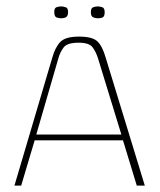

<svg xmlns="http://www.w3.org/2000/svg" viewBox="-20 -578 497 598"><path d="M25 0 143 -399Q152 -431 168 -447.5Q184 -464 226 -464Q268 -464 283.5 -449Q299 -434 309 -399L431 0H406L363 -141H88L46 0ZM93 -159H358L285 -397Q279 -416 268.5 -430.5Q258 -445 225 -445Q189 -445 178 -430Q167 -415 162 -397ZM285 -521Q278 -521 270.5 -524Q263 -527 263 -540Q263 -553 270.5 -555.5Q278 -558 284 -558Q291 -558 298.5 -555.5Q306 -553 306 -540Q306 -527 300 -524Q294 -521 285 -521ZM171 -521Q162 -521 155.5 -524Q149 -527 149 -541Q149 -553 156 -555.5Q163 -558 170 -558Q177 -558 184.5 -555.5Q192 -553 192 -541Q192 -528 185.5 -524.5Q179 -521 171 -521Z"/></svg>

Font: Genos Thin
Style: Regular
Weight: 100
Designer: Robert E. Leuschke
Foundry: Robert E. Leuschke
Version: Version 1.010